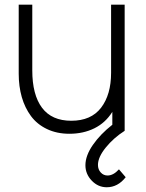

<svg xmlns="http://www.w3.org/2000/svg" viewBox="-20 -560 623 822"><path d="M277.3 12.7Q223.1 12.7 180.9 -7.6Q138.7 -27.8 112.5 -63.2Q86.4 -98.6 73.2 -144.5Q60.1 -190.4 60.1 -244.6V-540H118.2V-258.8Q118.2 -154.3 159.9 -98.6Q201.7 -43 285.2 -43Q370.1 -43 412.8 -98.9Q455.6 -154.8 455.6 -248.5V-540H513.7V0Q466.3 30.3 432.9 71.5Q399.4 112.8 399.4 146Q399.4 165.5 411.4 178.5Q423.3 191.4 440.4 191.4Q465.3 191.4 489.3 165L518.1 198.7Q484.4 241.7 437 241.7Q399.9 241.7 372.8 213.4Q345.7 185.1 345.7 147.5Q345.7 106.4 377.7 60.3Q409.7 14.2 460.9 -25.9V-81.1Q431.6 -34.2 384 -10.7Q336.4 12.7 277.3 12.7Z"/></svg>

Font: Manrope Light
Style: Regular
Weight: 300
Designer: Mikhail Sharanda
Foundry: Mikhail Sharanda
Version: Version 4.505;FEAKit 1.0